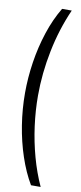

<svg xmlns="http://www.w3.org/2000/svg" viewBox="-108 -836 453 1072"><g transform="rotate(10 118.5 -300.0)"><path d="M152.4 200Q113.7 134.4 86.3 52.4Q58.8 -29.5 44.4 -120.1Q30 -210.7 30 -302.2Q30 -388.2 43.5 -476.9Q57 -565.6 84.2 -648.5Q111.3 -731.5 152.4 -800H207.2Q156 -684.7 130 -555.6Q103.9 -426.5 103.9 -300Q103.9 -215.7 115.5 -128.5Q127.2 -41.4 150.2 42.4Q173.3 126.2 207.2 200Z"/></g></svg>

Font: Big Shoulders Stencil Display SC Thin
Style: Regular
Weight: 100
Designer: Patric King
Foundry: XO Type Co
Version: Version 2.001